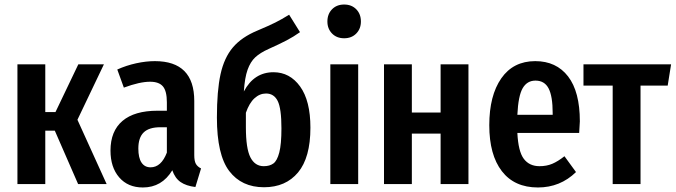

<svg xmlns="http://www.w3.org/2000/svg" viewBox="-20 -813 2984 848"><path d="M322 -284 451 0H325L222 -236H180V0H57V-529H180V-318H225L326 -529H439Z M868 -69 843 13Q802 8 777.5 -9Q753 -26 741 -61Q695 15 611 15Q545 15 506.5 -29.5Q468 -74 468 -148Q468 -234 521 -279Q574 -324 676 -324H717V-361Q717 -411 699.5 -431.5Q682 -452 643 -452Q597 -452 527 -426L498 -506Q538 -524 581.5 -533.5Q625 -543 664 -543Q838 -543 838 -367V-128Q838 -102 845 -89.5Q852 -77 868 -69ZM717 -139V-251H688Q638 -251 614.5 -228Q591 -205 591 -157Q591 -116 605 -95Q619 -74 645 -74Q692 -74 717 -139Z M1351 -249Q1351 -117 1296.5 -51.5Q1242 14 1146 14Q1047 14 992.5 -57.5Q938 -129 938 -294Q938 -412 954 -485Q970 -558 1008.5 -603.5Q1047 -649 1117 -678Q1169 -700 1196 -713.5Q1223 -727 1257 -748L1305 -671Q1277 -651 1246.5 -635Q1216 -619 1167 -597Q1129 -580 1107.5 -560Q1086 -540 1073.5 -505Q1061 -470 1057 -409Q1102 -494 1188 -494Q1260 -494 1305.5 -431Q1351 -368 1351 -249ZM1223 -246Q1223 -334 1206.5 -367Q1190 -400 1155 -400Q1127 -400 1104 -379Q1081 -358 1066 -315V-251Q1066 -157 1086 -118Q1106 -79 1145 -79Q1171 -79 1187.5 -91Q1204 -103 1213.5 -139.5Q1223 -176 1223 -246Z M1574 -718Q1574 -686 1553.5 -665Q1533 -644 1500 -644Q1467 -644 1446.5 -665Q1426 -686 1426 -718Q1426 -751 1446.5 -772Q1467 -793 1500 -793Q1533 -793 1553.5 -772Q1574 -751 1574 -718ZM1562 0H1439V-529H1562Z M1926 -223H1799V0H1676V-529H1799V-316H1926V-529H2049V0H1926Z M2538 -226H2265Q2269 -144 2293.5 -111.5Q2318 -79 2363 -79Q2394 -79 2419 -89.5Q2444 -100 2473 -123L2524 -53Q2454 15 2356 15Q2252 15 2196.5 -57Q2141 -129 2141 -260Q2141 -391 2194 -467Q2247 -543 2344 -543Q2437 -543 2489 -475.5Q2541 -408 2541 -277Q2541 -268 2538 -226ZM2421 -313Q2421 -388 2403 -422.5Q2385 -457 2345 -457Q2308 -457 2288.5 -423.5Q2269 -390 2265 -306H2421Z M2929 -435H2809V0H2686V-435H2557V-529H2944Z"/></svg>

Font: Fira Sans Compressed Medium
Style: Regular
Weight: 500
Width: 1
Designer: bBox Type GmbH & Carrois Corporate GbR & Edenspiekermann AG
Foundry: bBox Type GmbH & Carrois Corporate GbR & Edenspiekermann AG
Version: Version 4.301